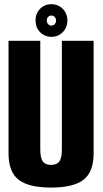

<svg xmlns="http://www.w3.org/2000/svg" viewBox="-20 -864 478 889"><path d="M216.5 4.5Q113 4.5 66.2 -31.8Q19.5 -68 19.5 -154V-675H166.5V-172.5Q166.5 -133 178 -116.8Q189.5 -100.5 216.5 -100.5Q243.5 -100.5 255 -116.8Q266.5 -133 266.5 -172.5V-675H413.5V-154Q413.5 -68 366.8 -31.8Q320 4.5 216.5 4.5ZM218 -693.5Q186.5 -693.5 165.5 -715.2Q144.5 -737 144.5 -769.5Q144.5 -801 165.2 -822.8Q186 -844.5 218 -844.5Q249.5 -844.5 270.8 -822.8Q292 -801 292 -769.5Q292 -737 270.8 -715.2Q249.5 -693.5 218 -693.5ZM218 -745.5Q227 -745.5 233.2 -752.2Q239.5 -759 239.5 -769.5Q239.5 -779 233.2 -785.5Q227 -792 218 -792Q209 -792 202.8 -785.5Q196.5 -779 196.5 -769.5Q196.5 -759 202.8 -752.2Q209 -745.5 218 -745.5Z"/></svg>

Font: Anybody Condensed Regular
Style: Bold
Weight: 700
Width: 3
Designer: Tyler Finck
Foundry: Etcetera Type Company
Version: Version 1.010; ttfautohint (v1.8.3) -l 8 -r 50 -G 200 -x 14 